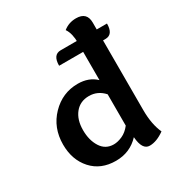

<svg xmlns="http://www.w3.org/2000/svg" viewBox="-177 -833 898 972"><g transform="rotate(-30 271.5 -347.0)"><path d="M260.3 -70.8Q283.7 -70.8 310.5 -82.8Q337.4 -94.7 359.4 -123V-306.2Q323.7 -346.2 272.5 -346.2Q220.7 -346.2 190.7 -309.1Q160.6 -272 160.6 -210.9Q160.6 -151.9 186.5 -111.3Q212.4 -70.8 260.3 -70.8ZM475.6 -146.5Q475.6 -64 501.5 -7.3Q455.6 25.9 414.6 25.9Q371.6 25.9 365.7 -51.8Q311 6.8 228.5 6.8Q140.6 6.8 88.6 -51Q36.6 -108.9 36.6 -198.2Q36.6 -296.4 100.6 -362.3Q164.6 -428.2 254.4 -428.2Q318.8 -428.2 359.4 -389.2V-608.9Q359.4 -633.8 354.2 -655.8Q349.1 -677.7 337.9 -693.8Q369.6 -719.7 412.6 -719.7Q475.6 -719.7 475.6 -658.2ZM489.7 -554.2H218.8Q218.8 -618.2 265.1 -618.2H535.6Q535.6 -554.2 489.7 -554.2Z"/></g></svg>

Font: ALMAS
Style: Bold
Weight: 700
Designer: ALMAS Font/ by Husham Jawad Kadhim, derived from the Bainsely font by/ Paul James MIller
Foundry: High-Logic / Made with FontCreator
Version: Version 1.411;September 19, 2021;FontCreator 14.0.0.2814 32-